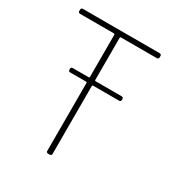

<svg xmlns="http://www.w3.org/2000/svg" viewBox="-165 -820 890 941"><g transform="rotate(30 280.0 -350.0)"><path d="M478 -682V-690C478 -696 474 -700 468 -700H33C27 -700 23 -696 23 -690V-682C23 -676 27 -672 33 -672H226C228 -672 230 -670 230 -668V-428C230 -426 228 -424 226 -424H135C129 -424 125 -420 125 -414V-409C125 -403 129 -399 135 -399H226C228 -399 230 -397 230 -395V-10C230 -4 234 0 240 0H250C256 0 260 -4 260 -10V-395C260 -397 262 -399 264 -399H412C418 -399 422 -403 422 -409V-414C422 -420 418 -424 412 -424H264C262 -424 260 -426 260 -428V-668C260 -670 262 -672 264 -672H468C474 -672 478 -676 478 -682Z"/></g></svg>

Font: Barlow Thin
Style: Regular
Weight: 250
Designer: Jeremy Tribby
Foundry: Tribby Type
Version: Version 1.422;hotconv 1.0.109;makeotfexe 2.5.65596